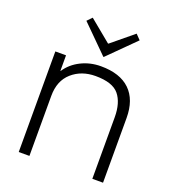

<svg xmlns="http://www.w3.org/2000/svg" viewBox="-157 -1011 1017 1130"><g transform="rotate(20 351.5 -446.0)"><path d="M618 -405V0H551V-385Q551 -476 510.5 -525.5Q470 -575 363 -575Q275 -575 216 -523Q157 -471 157 -376V0H90V-630H157V-533H159Q192 -583 249 -611.5Q306 -640 373 -640Q493 -640 555.5 -579.5Q618 -519 618 -405ZM504 -892 534 -861 369 -697H366L200 -862L229 -892L365 -780H368Z"/></g></svg>

Font: Sinkin Sans 300 Light
Style: Regular
Weight: 300
Designer: Keith Bates
Foundry: K-Type
Version: Sinkin Sans (version 1.0)  by Keith Bates   •   © 2014   www